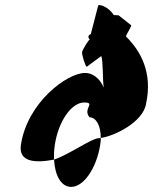

<svg xmlns="http://www.w3.org/2000/svg" viewBox="-20 -842 600 753"><path d="M62 -274C52 -208 114 -201 192 -216C191 -234 192 -254 195 -274C209 -366 260 -440 310 -440C358 -440 303 -416 331 -382C358 -382 376 -346 375 -301C425 -307 542 -362 553 -436C579 -557 532 -642 474 -699C476 -710 501 -744 493 -744L445 -782L426 -783C405 -817 366 -827 365 -820L336 -708C336 -708 318 -702 332 -687C328 -687 304 -648 302 -638C300 -627 316 -580 320 -580L377 -622C385 -606 382 -522 387 -498C371 -537 341 -556 314 -556C243 -556 87 -440 62 -274ZM192 -216C195 -154 220 -109 259 -109C309 -109 359 -184 373 -274C374 -283 376 -292 375 -301C373 -301 369 -300 367 -300C340 -300 253 -237 192 -216Z"/></svg>

Font: Ampere
Style: UltCndIta
Weight: 400
Version: Version 1